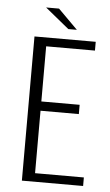

<svg xmlns="http://www.w3.org/2000/svg" viewBox="-52 -748 448 784"><g transform="rotate(5 172.0 -356.5)"><path d="M68 0V-591H319V-555H119V-329H276V-291H119V-35H319V0ZM203 -633 105 -713H158L238 -633Z"/></g></svg>

Font: Alumni Sans Light
Style: Regular
Weight: 300
Version: Version 1.018